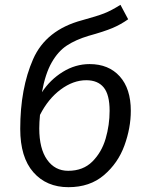

<svg xmlns="http://www.w3.org/2000/svg" viewBox="-20 -765 619 797"><path d="M523 -305Q523 -234 496.5 -161Q470 -88 411.5 -38Q353 12 264 12Q173 12 118.5 -50Q64 -112 64 -230Q64 -398 117.5 -519.5Q171 -641 321 -681Q383 -698 412.5 -709.5Q442 -721 480 -745L512 -685Q481 -663 446.5 -648.5Q412 -634 347 -616Q294 -600 257.5 -576Q221 -552 194.5 -505.5Q168 -459 154 -382Q188 -434 240.5 -466.5Q293 -499 352 -499Q431 -499 477 -448Q523 -397 523 -305ZM435 -305Q435 -372 410.5 -402Q386 -432 338 -432Q284 -432 232 -393.5Q180 -355 146 -288Q143 -257 143 -232Q143 -148 175.5 -102Q208 -56 263 -56Q325 -56 363.5 -94.5Q402 -133 418.5 -189.5Q435 -246 435 -305Z"/></svg>

Font: Fira Sans Book
Style: Italic
Weight: 350
Italic angle: -8°
Designer: bBox Type GmbH & Carrois Corporate GbR & Edenspiekermann AG
Foundry: bBox Type GmbH & Carrois Corporate GbR & Edenspiekermann AG
Version: Version 4.301